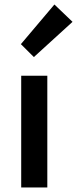

<svg xmlns="http://www.w3.org/2000/svg" viewBox="-20 -824 339 844"><path d="M128.9 -573.2 71.8 -629.9 219.2 -804.2 298.8 -728ZM73.2 0V-491.2H188V0Z"/></svg>

Font: SourceSansPro-Semibold
Style: Regular
Weight: 600
Designer: Paul D. Hunt
Foundry: Adobe Systems Incorporated
Version: Version 2.020;PS 2.0;hotconv 1.0.86;makeotf.lib2.5.63406